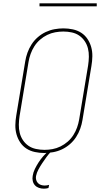

<svg xmlns="http://www.w3.org/2000/svg" viewBox="-20 -914 640 1157"><path d="M247 8Q218 8 190 2Q162 -4 139.5 -18.5Q117 -33 102 -55.5Q87 -78 79.5 -104.5Q72 -131 72.5 -160Q73 -189 78 -218L132 -544Q136 -570 145.5 -596.5Q155 -623 170.5 -647Q186 -671 208 -690Q230 -709 255.5 -721Q281 -733 308.5 -738Q336 -743 362 -743Q391 -743 419 -737Q447 -731 469.5 -716.5Q492 -702 507 -679.5Q522 -657 529.5 -630.5Q537 -604 536.5 -575Q536 -546 531 -517L477 -191Q473 -165 463.5 -138.5Q454 -112 438.5 -88Q423 -64 401 -45Q379 -26 353.5 -14Q328 -2 300.5 3Q273 8 247 8ZM248 -11Q272 -11 296.5 -15.5Q321 -20 344.5 -31.5Q368 -43 388 -60.5Q408 -78 422 -100Q436 -122 444.5 -146Q453 -170 457 -194L511 -520Q515 -546 515.5 -572Q516 -598 510 -622Q504 -646 490.5 -666Q477 -686 457.5 -699.5Q438 -713 413 -718.5Q388 -724 362 -724Q338 -724 313 -719.5Q288 -715 264.5 -703.5Q241 -692 221 -674.5Q201 -657 187 -635Q173 -613 164.5 -589Q156 -565 152 -541L98 -215Q94 -189 93.5 -163Q93 -137 99 -113Q105 -89 118.5 -69Q132 -49 151.5 -35.5Q171 -22 196.5 -16.5Q222 -11 248 -11ZM244 223Q229 223 214.5 218Q200 213 190.5 202.5Q181 192 177.5 177Q174 162 177 146Q180 125 190 104.5Q200 84 212.5 64.5Q225 45 240.5 27.5Q256 10 274 -5L276 -8H288L287 0Q272 16 259 34Q246 52 234 70Q222 88 211.5 107.5Q201 127 197 147Q195 159 198 170Q201 181 208.5 189Q216 197 227 200.5Q238 204 249 204Q256 204 262.5 203Q269 202 276 200L272 219Q265 221 258 222Q251 223 244 223ZM563 -876H218V-894H563Z"/></svg>

Font: Iosevka Etoile Thin
Style: Italic
Weight: 100
Italic angle: -9°
Designer: Belleve Invis
Foundry: Belleve Invis
Version: Version 22.1.2; ttfautohint (v1.8.4)